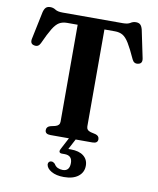

<svg xmlns="http://www.w3.org/2000/svg" viewBox="-100 -795 899 1095"><g transform="rotate(10 350.0 -247.5)"><path d="M175.5 -700H524.5Q553 -700 567 -709.2Q581 -718.5 597.5 -718.5Q614.5 -718.5 623.2 -710.2Q632 -702 637 -683L670.5 -522.5Q676.5 -492 651 -487.5Q627 -482 615.5 -506.5Q589.5 -564 571 -594.2Q552.5 -624.5 533.8 -635.5Q515 -646.5 488.5 -646.5H427.5V-85Q427.5 -63 452.5 -56L481 -49.5Q502.5 -43 502.5 -23.5Q502.5 0 471.5 0H228.5Q197.5 0 197.5 -23.5Q197.5 -43 219 -49.5L247.5 -56Q272.5 -63 272.5 -85V-646.5H211.5Q185 -646.5 166.2 -635.5Q147.5 -624.5 129 -594.2Q110.5 -564 84.5 -506.5Q73 -482 49 -487.5Q23.5 -492 29.5 -522.5L63 -683Q68 -702 76.8 -710.2Q85.5 -718.5 102.5 -718.5Q119 -718.5 133 -709.2Q147 -700 175.5 -700ZM339 -6H378L343 60.5Q349.5 60.5 358 60.5Q405.5 60.5 431.8 81.2Q458 102 458 137.5Q458 176 428.2 199.2Q398.5 222.5 345 222.5Q300.5 222.5 272.5 206.2Q244.5 190 242 167Q242 158.5 247 153Q252 147.5 259.5 147.5Q266.5 147 271.5 149.8Q276.5 152.5 281.5 157Q289.5 171.5 302.8 177.8Q316 184 332 184Q371.5 184 371.5 137Q371.5 93 327 93H311.5Q300 93 297 86.2Q294 79.5 299 70Z"/></g></svg>

Font: Fraunces 9pt SemiBold
Style: Regular
Weight: 600
Version: Version 1.000;[b76b70a41]